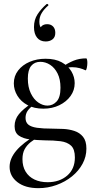

<svg xmlns="http://www.w3.org/2000/svg" viewBox="-20 -699 487 1000"><path d="M180 281Q111 281 70.5 249.5Q30 218 30 170Q30 127 65 85.5Q100 44 172 2L183 14Q159 26 139.5 41.5Q120 57 108.5 78Q97 99 97 130Q97 168 113.5 195Q130 222 159.5 236Q189 250 228 250Q290 250 330 215.5Q370 181 370 121Q370 78 350 59.5Q330 41 295 36.5Q260 32 213 32Q172 31 136.5 27Q101 23 78.5 7.5Q56 -8 56 -42Q56 -77 78.5 -104.5Q101 -132 145 -161L156 -153Q133 -136 123 -120.5Q113 -105 113 -85Q113 -62 127.5 -50Q142 -38 172.5 -33.5Q203 -29 252 -29Q279 -29 309.5 -27.5Q340 -26 367.5 -17Q395 -8 412.5 13.5Q430 35 430 75Q430 117 410 154Q390 191 355 219.5Q320 248 274.5 264.5Q229 281 180 281ZM206 -133Q158 -133 123.5 -151.5Q89 -170 70.5 -200.5Q52 -231 52 -265Q52 -303 74.5 -332Q97 -361 134.5 -377Q172 -393 217 -393Q268 -393 301.5 -374.5Q335 -356 352 -327Q369 -298 369 -266Q369 -229 347.5 -199Q326 -169 289 -151Q252 -133 206 -133ZM227 -149Q255 -149 275 -170.5Q295 -192 295 -242Q295 -286 280 -316Q265 -346 241 -361.5Q217 -377 190 -377Q160 -377 142.5 -356Q125 -335 125 -290Q125 -245 140.5 -213Q156 -181 179.5 -165Q203 -149 227 -149ZM301 -316 302 -349Q334 -371 363.5 -383Q393 -395 429 -395Q432 -395 433.5 -387.5Q435 -380 435 -371Q435 -359 432 -345Q429 -331 425 -333Q413 -339 395 -344Q377 -349 356 -349Q343 -349 332 -347Q321 -345 309 -341ZM223 -678Q227 -680 230.5 -676Q234 -672 231 -670Q210 -652 197.5 -631.5Q185 -611 185 -587Q185 -565 192.5 -556.5Q200 -548 210 -545L189 -534Q187 -554 197.5 -563.5Q208 -573 226 -573Q245 -573 256.5 -561Q268 -549 268 -528Q268 -505 253.5 -494Q239 -483 218 -483Q189 -483 173 -503Q157 -523 157 -558Q157 -596 175.5 -624.5Q194 -653 223 -678Z"/></svg>

Font: Cormorant Garamond Light Medium
Style: Regular
Weight: 500
Version: Version 4.001